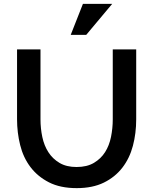

<svg xmlns="http://www.w3.org/2000/svg" viewBox="-20 -965 792 991"><path d="M376 6Q291 6 232.5 -24Q174 -54 137 -103Q100 -152 84 -216.5Q68 -281 68 -349V-710H189V-349Q189 -302 198.5 -257.5Q208 -213 230 -179Q252 -145 287.5 -124Q323 -103 375 -103Q429 -103 465 -124.5Q501 -146 522.5 -180Q544 -214 553 -258.5Q562 -303 562 -349V-710H683V-349Q683 -277 666 -212.5Q649 -148 611.5 -99.5Q574 -51 516 -22.5Q458 6 376 6ZM425 -785H345L408 -945H559Z"/></svg>

Font: Rising Sun SemiBold
Style: Regular
Weight: 600
Designer: Matt McInerney, Pablo Impallari, Rodrigo Fuenzalida (Raleway font), Stephen Hutchings (Greek), Cristiano Sobral (main ch
Foundry: The Rising Sun Project Authors
Version: Version 4.327; ttfautohint (v1.8.4.7-5d5b-dirty)